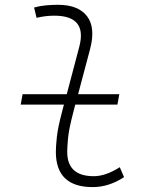

<svg xmlns="http://www.w3.org/2000/svg" viewBox="-20 -762 626 792"><path d="M65.4 -330.6 73.2 -373.5H255.4L307.1 -569.3Q340.8 -697.3 204.1 -697.3Q167.5 -697.3 130.9 -688.5L120.6 -731Q145 -737.8 169.9 -740Q194.8 -742.2 219.7 -742.2Q302.7 -742.2 338.9 -695.3Q375 -648.4 351.6 -559.6L302.2 -373.5H472.2L464.4 -330.6H290.5L282.7 -300.3Q264.2 -230 260.7 -192.1Q257.3 -154.3 257.3 -138.2Q255.9 -35.2 366.7 -35.2Q416 -35.2 474.1 -72.3L491.7 -31.2Q428.7 9.8 362.3 9.8Q210.4 9.8 210.4 -135.7Q210.4 -157.2 214.4 -195.6Q218.3 -233.9 235.8 -300.3L243.7 -330.6Z"/></svg>

Font: Cascadia Mono NF ExtraLight
Style: Italic
Weight: 200
Italic angle: -10°
Monospace: yes
Designer: Aaron Bell
Foundry: Saja Typeworks
Version: Version 2404.023; ttfautohint (v1.8.4)